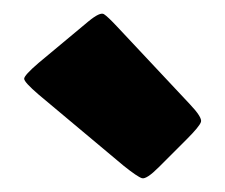

<svg xmlns="http://www.w3.org/2000/svg" viewBox="-20 -750 326 278"><path d="M36 -659 108 -719Q125 -733 130.5 -729.5Q136 -726 150 -711L255 -599Q273 -580 271 -573.5Q269 -567 250 -548L210 -508Q192 -490 185.5 -492Q179 -494 159 -510L36 -613Q15 -631 15 -636Q15 -641 36 -659Z"/></svg>

Font: Railroad Gothic CC
Style: Bold
Weight: 700
Designer: indestructible type*
Foundry: Cowboy Collective
Version: Version 1.000